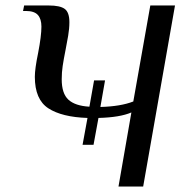

<svg xmlns="http://www.w3.org/2000/svg" viewBox="-20 -680 678 700"><path d="M618 -660 502 0H412L459 -270Q417 -252 339 -250L321 -152H281L299 -250Q206 -253 156.5 -285Q107 -317 107 -400Q107 -429 119 -487Q131 -549 131 -583Q131 -611 118 -625.5Q105 -640 74 -640H64L68 -660H158Q199 -660 216 -647.5Q233 -635 233 -599Q233 -576 228.5 -549.5Q224 -523 219 -498Q212 -463 208.5 -439.5Q205 -416 205 -391Q205 -339 229.5 -316.5Q254 -294 306 -291L323 -387H363L346 -290Q420 -292 466 -310L528 -660Z"/></svg>

Font: Philosopher
Style: Italic
Weight: 400
Italic angle: -10°
Designer: Jovanny Lemonad
Foundry: Jovanny Lemonad
Version: Version 2.000